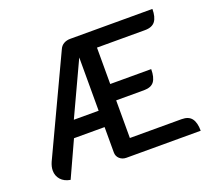

<svg xmlns="http://www.w3.org/2000/svg" viewBox="-120 -859 1141 1026"><g transform="rotate(-20 451.0 -345.5)"><path d="M311 -664Q319 -682 335 -691Q351 -700 372 -700H839Q839 -654 821.5 -630.5Q804 -607 763 -607H490V-400H723Q723 -353 706 -330Q689 -307 648 -307H490V-93H784Q824 -93 841.5 -69.5Q859 -46 859 0H437Q414 0 398.5 -14Q383 -28 383 -50V-194H209L116 9Q81 3 62 -18.5Q43 -40 43 -70Q43 -92 54 -117ZM383 -287V-590L242 -287Z"/></g></svg>

Font: K2D Medium
Style: Regular
Weight: 500
Designer: Katatrad Aksorn Co.,Ltd.
Foundry: Cadson Demak Co.,Ltd.
Version: Version 1.000; ttfautohint (v1.6)